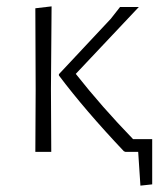

<svg xmlns="http://www.w3.org/2000/svg" viewBox="-20 -477 514 603"><path d="M141 0H91L92 -195L91 -451L142 -457L140 -198ZM421 106 414 0H374L369 -2Q247 -131 165 -240V-244L328 -418L357 -455H416L218 -245Q300 -141 398 -40H458V102Z"/></svg>

Font: t
Style: Regular
Weight: 300
Designer: Juan Pablo del Peral
Foundry: Huerta Tipografica
Version: Version 2.004; ttfautohint (v1.8.1)